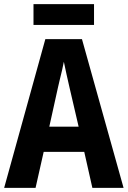

<svg xmlns="http://www.w3.org/2000/svg" viewBox="-20 -903 614 923"><path d="M424 0 385 -173H190L151 0H0L198 -715H374L574 0ZM314 -483Q306 -517 299.5 -547Q293 -577 287 -606Q284 -589 278.5 -566Q273 -543 267.5 -520.5Q262 -498 259 -484L217 -294H358ZM432 -883V-783H141V-883Z"/></svg>

Font: Noto Sans Sinhala UI Condensed
Style: Bold
Weight: 700
Width: 3
Designer: Jelle Bosma - Monotype Design Team
Foundry: Monotype Imaging Inc.
Version: Version 2.006; ttfautohint (v1.8.4.7-5d5b)